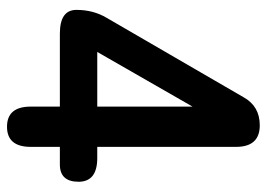

<svg xmlns="http://www.w3.org/2000/svg" viewBox="-124 -618 743 534"><g transform="rotate(90 247.0 -351.5)"><path d="M333 0Q277 0 277 -66V-147H74Q8 -147 8 -193Q8 -240 30 -277L251 -658Q276 -703 329 -703Q389 -703 389 -637V-251H420Q486 -251 486 -199Q486 -147 438 -147H389V-66Q389 0 333 0ZM125 -251H277V-516Z"/></g></svg>

Font: Zen Maru Gothic Black
Style: Regular
Weight: 900
Designer: Yoshimichi Ohira
Foundry: Positype
Version: Version 1.001